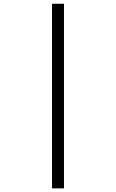

<svg xmlns="http://www.w3.org/2000/svg" viewBox="-20 -865 626 1036"><path d="M260.7 151.4V-844.7H325.2V151.4Z"/></svg>

Font: Cascadia Code NF Light
Style: Regular
Weight: 300
Monospace: yes
Designer: Aaron Bell
Foundry: Saja Typeworks
Version: Version 2404.023; ttfautohint (v1.8.4)